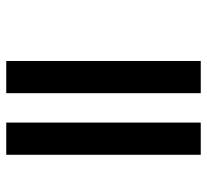

<svg xmlns="http://www.w3.org/2000/svg" viewBox="-44 -618 662 614"><g transform="rotate(90 287.0 -311.0)"><path d="M372 0V-622H475V0ZM175 0V-622H278V0Z"/></g></svg>

Font: Noto Sans Bengali ExtraCondensed SemiBold
Style: Regular
Weight: 600
Width: 2
Designer: Joana Ranito - Universal Thirst; Jelle Bosma - Monotype Design Team
Foundry: Universal Thirst ehf.
Version: Version 3.000; ttfautohint (v1.8.4.7-5d5b)